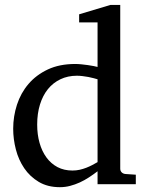

<svg xmlns="http://www.w3.org/2000/svg" viewBox="-20 -757 604 789"><path d="M380.9 -431.2Q374.5 -433.1 364.5 -435.8Q354.5 -438.5 343 -440.7Q331.5 -442.9 319.1 -444.3Q306.6 -445.8 295.9 -445.8Q258.8 -445.8 228.5 -431.4Q198.2 -417 177 -390.9Q155.8 -364.7 144.3 -327.6Q132.8 -290.5 132.8 -245.1Q132.8 -204.1 142.6 -169.7Q152.3 -135.3 170.9 -109.9Q189.5 -84.5 216.3 -70.3Q243.2 -56.2 277.8 -56.2Q293 -56.2 307.1 -59.3Q321.3 -62.5 334.5 -67.6Q347.7 -72.8 359.4 -78.9Q371.1 -85 380.9 -90.8ZM380.9 0V-53.2Q363.8 -40 345.5 -28.1Q327.1 -16.1 307.9 -7.3Q288.6 1.5 268.3 6.8Q248 12.2 226.1 12.2Q175.8 12.2 139.4 -9.5Q103 -31.2 79.6 -65.7Q56.2 -100.1 45.2 -142.8Q34.2 -185.5 34.2 -228Q34.2 -278.8 49.8 -326.9Q65.4 -375 97.2 -412.1Q128.9 -449.2 176.8 -471.7Q224.6 -494.1 289.1 -494.1Q300.8 -494.1 314.5 -492.7Q328.1 -491.2 341.1 -489.5Q354 -487.8 364.5 -485.6Q375 -483.4 380.9 -481.9V-665H305.2V-698.2L434.1 -736.8H474.1V-64Q474.1 -54.7 480 -48.8Q485.8 -43 495.1 -42L538.1 -39.1V0Z"/></svg>

Font: BabelStone Ogham Bound
Style: Italic
Weight: 400
Italic angle: -30°
Designer: Andrew West
Foundry: BabelStone
Version: Version 2.02 March 14, 2022